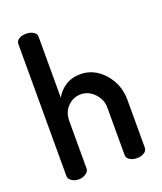

<svg xmlns="http://www.w3.org/2000/svg" viewBox="-139 -847 793 937"><g transform="rotate(-20 257.0 -378.0)"><path d="M161 -283V-35Q161 -22 145 -11Q129 0 108 0Q86 0 71 -11Q56 -22 56 -35V-722Q56 -737 70.5 -746.5Q85 -756 108 -756Q130 -756 145.5 -746.5Q161 -737 161 -722V-404Q177 -436 210.5 -458Q244 -480 289 -480Q360 -480 411.5 -422Q463 -364 463 -283V-35Q463 -19 447 -9.5Q431 0 410 0Q390 0 374 -9.5Q358 -19 358 -35V-283Q358 -323 328 -355Q298 -387 257 -387Q219 -387 190 -358.5Q161 -330 161 -283Z"/></g></svg>

Font: Dosis
Style: SemiBold
Weight: 600
Designer: Edgar Tolentino, Pablo Impallari, Igino Marini
Foundry: Edgar Tolentino, Pablo Impallari, Igino Marini
Version: Version 1.007